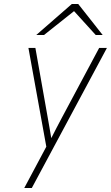

<svg xmlns="http://www.w3.org/2000/svg" viewBox="-20 -752 558 966"><path d="M102 194 213 -14 123 -511H158L220 -161Q224.5 -135.5 229 -109.8Q233.5 -84 238 -57Q251.5 -84 265 -109.8Q278.5 -135.5 292 -161L479 -511H518L140 194ZM162.5 -576 341.5 -732H373.5L496.5 -576H461.5L352.5 -696L201.5 -576Z"/></svg>

Font: Overpass Thin
Style: Italic
Weight: 250
Italic angle: -10°
Designer: Delve Withrington, Dave Bailey, Thomas Jockin
Foundry: Delve Fonts LLC
Version: Version 4.000